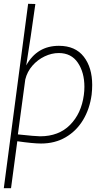

<svg xmlns="http://www.w3.org/2000/svg" viewBox="-23 -747 568 1010"><path d="M163 -726Q139 -552 115 -403Q172 -506 287 -506Q373 -506 417.5 -449Q462 -392 462 -300Q462 -275 459 -249Q449 -174 414 -116Q379 -58 322.5 -25Q266 8 193 8Q152 8 68 -4L35 243H-3L125 -727ZM418 -247Q421 -268 421 -290Q421 -366 386.5 -417Q352 -468 286 -468Q249 -468 212 -450.5Q175 -433 147.5 -401.5Q120 -370 110 -329L71 -40Q165 -30 188 -30Q286 -30 345.5 -90Q405 -150 418 -247Z"/></svg>

Font: Bellota Text Light
Style: Italic
Weight: 300
Italic angle: -7.5°
Designer: Kemie Guaida
Foundry: Kemie Guaida
Version: Version 4.001